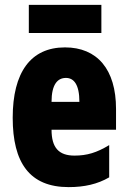

<svg xmlns="http://www.w3.org/2000/svg" viewBox="-20 -756 522 786"><path d="M395 -736H98V-621H395ZM246 -562C105 -562 32 -459 32 -274C32 -90 101 10 261 10C325 10 379 -2 427 -30V-162C376 -131 336 -119 285 -119C221 -119 191 -151 191 -225H455V-310C455 -472 378 -562 246 -562ZM250 -437C283 -437 305 -409 305 -339H191C191 -411 216 -437 250 -437Z"/></svg>

Font: Noto Sans Georgian ExtraCondensed Black
Style: Regular
Weight: 900
Width: 2
Designer: Monotype Design Team, Akaki Razmadze
Foundry: Google LLC
Version: Version 2.005